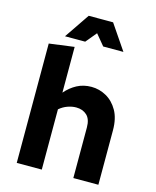

<svg xmlns="http://www.w3.org/2000/svg" viewBox="-134 -1021 902 1111"><g transform="rotate(15 317.0 -465.0)"><path d="M75 0V-715L225 -735V-461Q255 -496 293.5 -516.5Q332 -537 380 -537Q427 -537 469 -513.5Q511 -490 537.5 -443.5Q564 -397 564 -326V0H414V-303Q414 -353 389 -376Q364 -399 325 -399Q300 -399 273.5 -389.5Q247 -380 225 -361V0ZM155 -780 257 -930H403L505 -780H384L330 -845L276 -780Z"/></g></svg>

Font: Radio Canada
Style: Bold
Weight: 700
Designer: Charles Daoud, Etienne Aubert Bonn, Alexandre Saumier Demers, Jacques Le Bailly
Foundry: Radio-Canada
Version: Version 2.104; ttfautohint (v1.8.4.7-5d5b);gftools[0.9.28.de